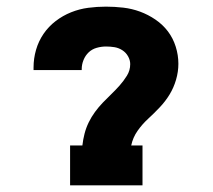

<svg xmlns="http://www.w3.org/2000/svg" viewBox="-20 -558 640 578"><path d="M191 0V-120H228Q230 -138 234.5 -155.5Q239 -173 247 -189.5Q255 -206 266 -221Q277 -236 289.5 -249Q302 -262 315 -274.5Q328 -287 340 -300.5Q352 -314 362 -330Q372 -346 372 -365Q372 -377 365.5 -388.5Q359 -400 348 -407Q337 -414 324.5 -416Q312 -418 299 -418Q285 -418 271 -414Q257 -410 247 -400.5Q237 -391 231.5 -377.5Q226 -364 226 -350Q226 -349 226 -348.5Q226 -348 226 -347H81Q81 -349 81 -351Q81 -353 81 -355Q81 -382 88.5 -408Q96 -434 111 -456Q126 -478 147.5 -494.5Q169 -511 194 -521Q219 -531 245.5 -534.5Q272 -538 299 -538Q325 -538 351 -535Q377 -532 401.5 -523Q426 -514 448 -499Q470 -484 485.5 -463.5Q501 -443 509 -417.5Q517 -392 517 -366Q517 -342 510 -318Q503 -294 490.5 -273.5Q478 -253 461 -235Q444 -217 426 -200.5Q408 -184 394 -164Q380 -144 375 -120H409V0Z"/></svg>

Font: Iosevka Curly Slab HvEx
Style: Regular
Weight: 900
Width: 7
Monospace: yes
Designer: Belleve Invis
Foundry: Belleve Invis
Version: Version 11.1.0; ttfautohint (v1.8.3)